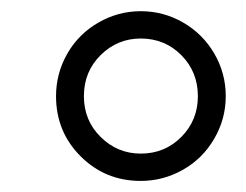

<svg xmlns="http://www.w3.org/2000/svg" viewBox="-20 -685 440 343"><path d="M80.1 -513.2Q80.1 -553.7 100.1 -588.9Q120.1 -624 155.5 -644.5Q190.9 -665 231.4 -665Q272 -665 307.1 -644.8Q342.3 -624.5 362.8 -589.4Q383.3 -554.2 383.3 -513.2Q383.3 -472.2 362.5 -436.8Q341.8 -401.4 306.6 -381.6Q271.5 -361.8 231.4 -361.8Q168 -361.8 124 -405.8Q80.1 -449.7 80.1 -513.2ZM129.9 -513.2Q129.9 -469.7 159.9 -440.2Q189.9 -410.6 231.4 -410.6Q274.4 -410.6 304 -440.4Q333.5 -470.2 333.5 -513.2Q333.5 -556.6 304 -586.4Q274.4 -616.2 231.4 -616.2Q189.9 -616.2 159.9 -586.7Q129.9 -557.1 129.9 -513.2Z"/></svg>

Font: Liberation Serif
Style: Italic
Weight: 400
Italic angle: -16.333°
Designer: Steve Matteson
Foundry: Ascender Corporation
Version: Version 2.1.5